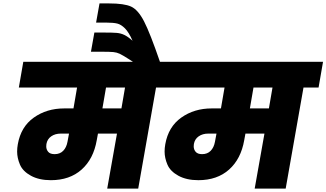

<svg xmlns="http://www.w3.org/2000/svg" viewBox="-20 -1101 1906 1121"><path d="M979 -590H891L787 0H606L663 -321H552L545 -283Q526 -173 456.5 -111Q387 -49 277 -49Q208 -49 160.5 -75Q113 -101 96.5 -140Q80 -179 80 -216Q80 -237 84 -259Q102 -361 177.5 -414.5Q253 -468 355 -468H409L430 -590H90L116 -740H1005ZM710 -590H599L578 -468H689ZM383 -321H335Q302 -321 279 -305Q256 -289 251 -260Q250 -252 250 -246Q250 -228 261.5 -214.5Q273 -201 299 -201Q330 -201 349 -220.5Q368 -240 374 -273Z M617 -1081Q705 -1081 745.5 -1062.5Q786 -1044 821 -976.5Q856 -909 915 -737H761L735 -754Q696 -779 679 -787Q662 -795 642 -797Q622 -799 568 -799H511L531 -911H584Q637 -911 661 -909Q685 -907 706 -897Q727 -887 754 -863Q732 -913 709.5 -935.5Q687 -958 664.5 -963.5Q642 -969 602 -969H541L561 -1081Z M1840 -590H1752L1648 0H1467L1524 -321H1413L1406 -283Q1387 -173 1317.5 -111Q1248 -49 1138 -49Q1069 -49 1021.5 -75Q974 -101 957.5 -140Q941 -179 941 -216Q941 -237 945 -259Q963 -361 1038.5 -414.5Q1114 -468 1216 -468H1270L1291 -590H951L977 -740H1866ZM1571 -590H1460L1439 -468H1550ZM1244 -321H1196Q1163 -321 1140 -305Q1117 -289 1112 -260Q1111 -252 1111 -246Q1111 -228 1122.5 -214.5Q1134 -201 1160 -201Q1191 -201 1210 -220.5Q1229 -240 1235 -273Z"/></svg>

Font: Fz Poppins ExtBd
Style: Italic
Weight: 800
Italic angle: -10°
Designer: Ninad Kale (Devanagari), Jonny Pinhorn (Latin)
Foundry: Indian Type Foundry
Version: Vit hóa bi Vntype.Com & FontZin.Com